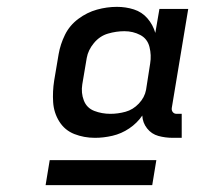

<svg xmlns="http://www.w3.org/2000/svg" viewBox="-20 -761 616 560"><path d="M257 -359Q282 -359 308 -365Q334 -371 357 -386.5Q380 -402 395 -424Q396 -403 409 -386.5Q422 -370 442 -364.5Q462 -359 484 -359H510V-429H495Q488 -429 484 -434Q480 -439 481 -446L529 -735H445L433 -665Q426 -689 410 -707.5Q394 -726 370.5 -733.5Q347 -741 321 -741Q292 -741 263 -733Q234 -725 208.5 -706Q183 -687 169.5 -659.5Q156 -632 151 -603L138 -526Q133 -494 135 -463Q137 -432 153 -406.5Q169 -381 197 -370Q225 -359 257 -359ZM302 -429Q277 -429 255 -437.5Q233 -446 224.5 -468Q216 -490 220 -515L233 -592Q237 -615 254 -635.5Q271 -656 295 -663Q319 -670 343 -670Q368 -670 389 -659Q410 -648 416 -624Q422 -600 418 -576L406 -499Q402 -477 385 -459Q368 -441 346 -435Q324 -429 302 -429ZM113 -221H424L436 -294H125Z"/></svg>

Font: Iosevka Sparkle
Style: Bold Italic
Weight: 700
Italic angle: -9°
Designer: Belleve Invis
Foundry: Belleve Invis
Version: Version 4.5.0; ttfautohint (v1.8.3)